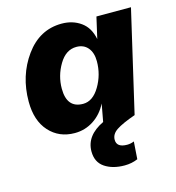

<svg xmlns="http://www.w3.org/2000/svg" viewBox="-108 -602 835 913"><g transform="rotate(-15 309.0 -145.5)"><path d="M501 0Q436 23 407.5 42Q379 61 379 89Q379 127 431 127Q448 127 465 120L459 206Q429 219 394 219Q335 219 296.5 193Q258 167 258 114Q258 36 348 -7L364 -94Q340 -46 298 -18.5Q256 9 205 9Q128 9 79.5 -44.5Q31 -98 31 -192Q31 -319 100 -414.5Q169 -510 278 -510Q332 -510 372 -481.5Q412 -453 423 -395L447 -500H617ZM279 -115Q327 -115 360.5 -171.5Q394 -228 394 -294Q394 -336 373.5 -360.5Q353 -385 317 -385Q265 -385 232 -329.5Q199 -274 199 -211Q199 -115 279 -115Z"/></g></svg>

Font: Elaine Sans
Style: Bold Italic
Weight: 700
Italic angle: -13°
Designer: Wei Huang
Foundry: Wei Huang
Version: Version 2.001;December 24, 2019;FontCreator 12.0.0.2547 64-b